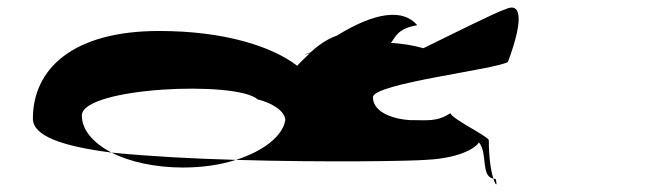

<svg xmlns="http://www.w3.org/2000/svg" viewBox="-20 -524 1702 502"><path d="M66 -214C66 -169 140 -142 272 -125C223 -150 194 -185 194 -222C194 -296 599 -314 654 -264C691 -255 725 -234 726 -210C719 -168 669 -129 597 -106C833 -99 1058 -103 1093 -106C1196 -111 1230 -145 1232 -152C1256 -124 1236 -63 1270 -57C1264 -75 1258 -110 1258 -158C1252 -170 1160 -214 1158 -228C1121 -205 1100 -210 1051 -210C1014 -212 955 -228 955 -270C957 -306 1274 -342 1308 -362C1352 -480 1340 -518 1302 -500C1280 -494 1153 -430 1087 -398C1059 -406 1030 -410 1002 -412C1014 -426 1019 -450 1071 -458C1035 -501 963 -494 861 -431C835 -422 811 -405 792 -387C776 -382 777 -380 777 -380C779 -382 788 -384 790 -385C778 -373 765 -361 757 -352C691 -403 566 -443 396 -443C168 -443 66 -342 66 -214ZM272 -125C318 -101 386 -86 458 -86C510 -86 556 -93 597 -106C487 -109 373 -115 272 -125ZM1270 -57C1276 -38 1281 -36 1276 -56C1274 -56 1272 -57 1270 -57Z"/></svg>

Font: Ampere
Style: SCUltExt
Weight: 400
Version: Version 1